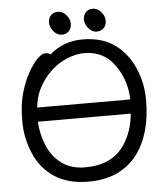

<svg xmlns="http://www.w3.org/2000/svg" viewBox="-59 -926 864 1003"><g transform="rotate(-5 372.5 -425.0)"><path d="M619 -385Q617 -484 560 -565.5Q503 -647 399 -647Q357 -647 309.5 -627.5Q262 -608 221 -569Q180 -530 153 -473Q135 -430 131 -385ZM354 -52Q495 -52 560 -148Q607 -218 615 -311H128Q131 -251 153 -194Q177 -130 227.5 -91Q278 -52 354 -52ZM366 24Q257 24 186 -23.5Q115 -71 81 -152.5Q47 -234 47 -320Q47 -405 63.5 -464Q80 -523 104.5 -568Q129 -613 154 -638.5Q179 -664 198 -664Q216 -664 224 -655Q297 -719 397 -719Q497 -719 563.5 -672.5Q630 -626 665.5 -545.5Q701 -465 701 -375Q701 -198 621 -91Q532 24 366 24ZM330 -768Q316 -753 292 -753Q268 -753 249.5 -775.5Q231 -798 231 -821Q231 -844 244.5 -859Q258 -874 282 -874Q306 -874 325 -852.5Q344 -831 344 -807Q344 -783 330 -768ZM513 -768Q499 -753 475 -753Q451 -753 432.5 -775.5Q414 -798 414 -821Q414 -844 427.5 -859Q441 -874 465 -874Q489 -874 508 -852.5Q527 -831 527 -807Q527 -783 513 -768Z"/></g></svg>

Font: LXGW WenKai Lite Medium
Style: Regular
Weight: 500
Designer: LXGW / Fontworks Inc.
Foundry: LXGW / Fontworks Inc.
Version: Version 1.511; March 25, 2025